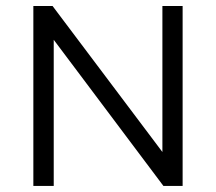

<svg xmlns="http://www.w3.org/2000/svg" viewBox="-20 -615 714 635"><path d="M517.1 -595.2H584V0H520.5L157.7 -483.4V0H90.3V-595.2H153.8L517.1 -112.3Z"/></svg>

Font: Now
Style: Regular
Weight: 400
Designer: Alfredo Marco Pradil
Foundry: Alfredo Marco Pradil
Version: Version 1.200;hotconv 1.0.109;makeotfexe 2.5.65596